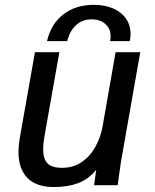

<svg xmlns="http://www.w3.org/2000/svg" viewBox="-20 -766 640 794"><path d="M368 -746Q414 -746 448.5 -730.8Q483 -715.5 501.5 -688.2Q520 -661 520 -626.5Q520 -610.5 516.5 -596H435.5Q437.5 -604.5 437.5 -615Q437.5 -646.5 416.2 -666.2Q395 -686 359 -686Q320.5 -686 294.5 -662.2Q268.5 -638.5 258 -596H174.5Q190.5 -666.5 241.5 -706.2Q292.5 -746 368 -746ZM56.5 -138Q56.5 -163.5 62 -196.5L124.5 -550H225.5L166 -214.5Q158.5 -173.5 158.5 -147Q158.5 -110 176 -91Q193.5 -72 237 -72Q283.5 -72 318.5 -96.2Q353.5 -120.5 375 -159.8Q396.5 -199 404.5 -244.5L458 -550H560L483.5 -115.5Q479 -91.5 472 -39Q473 -45.5 466.5 0H369L378 -64Q345.5 -24.5 302.8 -8.5Q260 7.5 203.5 7.5Q130 7.5 93.2 -30.2Q56.5 -68 56.5 -138Z"/></svg>

Font: JuliaMono MediumItalic
Style: Regular
Weight: 500
Italic angle: -9°
Monospace: yes
Designer: cormullion
Foundry: corm
Version: Version 0.049; ttfautohint (v1.8.4)